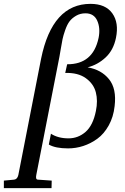

<svg xmlns="http://www.w3.org/2000/svg" viewBox="-114 -757 650 995"><path d="M480 -207Q474 -151 449.5 -107Q425 -63 390.5 -38Q356 -13 317.5 -0.5Q279 12 239 12Q173 12 139 -8L150 -64Q187 -40 241 -40Q291 -40 329.5 -73.5Q368 -107 383 -182Q394 -235 382.5 -279Q371 -323 330.5 -352Q290 -381 224 -379Q233 -420 234 -424Q368 -423 397 -561Q407 -611 390 -649.5Q373 -688 329 -688Q302 -688 280.5 -675.5Q259 -663 246.5 -646.5Q234 -630 224 -601.5Q214 -573 210 -553.5Q206 -534 201 -503.5Q196 -473 194 -463L74 150Q69 174 83 174L154 179L153 218H-94V179L-41 174Q-24 172 -19 150L99 -453Q157 -737 355 -737Q433 -737 468 -688Q503 -639 487 -561Q474 -497 433 -459Q392 -421 340 -408Q411 -396 451 -346.5Q491 -297 480 -207Z"/></svg>

Font: Veleka
Style: Italic
Weight: 400
Italic angle: -12°
Designer: Stefan Peev, Context Ltd, 2016; SIL International, 1997-2014.
Foundry: Stefan Peev, Context Ltd, 2016
Version: Version 1.000